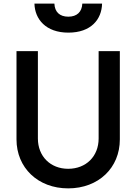

<svg xmlns="http://www.w3.org/2000/svg" viewBox="-20 -1027 752 1059"><path d="M356 12C524 12 641 -102 641 -258V-745H524V-263C524 -165 455 -96 356 -96C258 -96 189 -165 189 -263V-745H71V-258C71 -102 189 12 356 12ZM170 -1007C172 -922 232 -847 357 -847C482 -847 541 -920 543 -1007H434C432 -961 404 -935 357 -935C309 -935 282 -961 280 -1007Z"/></svg>

Font: Mluvka SemiBold
Style: Regular
Weight: 600
Designer: Modified by Jiří Krblich, Original typeface by Gumpita Rahayu
Foundry: Gumpita Rahayu & Jiří Krblich
Version: Version 2.000;Glyphs 3.1.1 (3134)